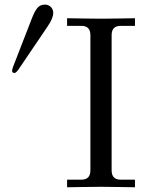

<svg xmlns="http://www.w3.org/2000/svg" viewBox="-20 -791 634 812"><path d="M263.7 1V-31.2H324.2Q362.3 -31.2 362.3 -70.3V-642.6Q362.3 -681.6 324.2 -681.6H263.7V-713.9Q265.6 -713.9 323.7 -712.9Q381.8 -711.9 407.2 -711.9Q432.6 -711.9 490.7 -712.9Q548.8 -713.9 550.8 -713.9V-681.6H490.2Q452.1 -681.6 452.1 -642.6V-70.3Q452.1 -31.2 490.2 -31.2H550.8V1Q548.8 1 490.7 0Q432.6 -1 407.2 -1Q381.8 -1 323.7 0Q265.6 1 263.7 1ZM31.2 -491.2Q31.2 -498 35.6 -509.3L114.3 -711.9Q125.5 -741.7 137.5 -756.6Q149.4 -771.5 169.9 -771.5Q185.1 -771.5 195.1 -761.5Q205.1 -751.5 205.1 -736.3Q205.1 -713.4 180.7 -678.2L58.1 -497.1Q47.4 -482.4 41.5 -482.4Q31.2 -482.4 31.2 -491.2Z"/></svg>

Font: Theano Old Style
Style: Regular
Weight: 400
Designer: Alexey Kryukov
Version: Version 2.00